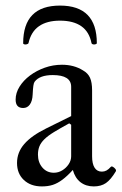

<svg xmlns="http://www.w3.org/2000/svg" viewBox="-20 -657 436 688"><path d="M130 11Q90 11 65.5 -12Q41 -35 41 -73Q41 -111 67 -141Q93 -171 146 -197L235 -241V-346Q235 -367 218.5 -377.5Q202 -388 169 -388Q122 -388 104 -364Q101 -360 99.5 -349.5Q98 -339 97 -318Q96 -295 87 -282.5Q78 -270 63 -270Q36 -270 36 -300Q36 -324 50 -346.5Q64 -369 87.5 -386.5Q111 -404 140.5 -414.5Q170 -425 202 -425Q245 -425 277 -405Q295 -395 302.5 -378.5Q310 -362 310 -333V-97Q310 -70 319 -56Q328 -42 345 -42Q354 -42 361.5 -46Q369 -50 377 -59Q380 -62 385 -59Q390 -56 393.5 -51.5Q397 -47 395 -43Q377 -13 359.5 -1Q342 11 316 11Q288 11 268.5 -4Q249 -19 241 -48Q221 -26 203.5 -13Q186 0 169 5.5Q152 11 130 11ZM173 -38Q189 -38 203 -46.5Q217 -55 226 -68.5Q235 -82 235 -97V-210L228 -215Q195 -197 173 -183.5Q151 -170 138.5 -157.5Q126 -145 121 -132Q116 -119 116 -103Q116 -75 132 -56.5Q148 -38 173 -38ZM63 -502Q63 -637 195 -637Q327 -637 327 -502Q327 -500 322.5 -498.5Q318 -497 313.5 -498Q309 -499 308 -502Q300 -543 271.5 -563Q243 -583 195 -583Q148 -583 119.5 -563Q91 -543 82 -502Q81 -500 76.5 -498.5Q72 -497 67.5 -498Q63 -499 63 -502Z"/></svg>

Font: Junicode VF
Style: Regular
Weight: 400
Designer: Peter S. Baker
Version: Version 2.213